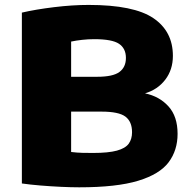

<svg xmlns="http://www.w3.org/2000/svg" viewBox="-20 -770 788 799"><path d="M309.5 9.5Q276 9.5 233.8 7.5Q191.5 5.5 148.8 2Q106 -1.5 71 -6.5V-717.5Q129 -731 205.2 -740.2Q281.5 -749.5 349 -749.5Q537 -749.5 618.2 -694.5Q699.5 -639.5 699.5 -537.5Q699.5 -480 667.8 -438.5Q636 -397 583.5 -381.5Q643.5 -369 681.2 -327.2Q719 -285.5 719 -213Q719 -144.5 681.8 -94.8Q644.5 -45 555 -17.8Q465.5 9.5 309.5 9.5ZM372.5 -607Q346.5 -607 321.8 -604.2Q297 -601.5 276 -597V-450.5H384.5Q450 -450.5 477 -470.5Q504 -490.5 504 -529Q504 -568.5 475.2 -587.8Q446.5 -607 372.5 -607ZM367 -133.5Q431 -133.5 466.5 -143.2Q502 -153 515.8 -172.2Q529.5 -191.5 529.5 -219.5Q529.5 -264 501.8 -284.8Q474 -305.5 403 -305.5H276V-137.5Q301 -134.5 322.5 -134Q344 -133.5 367 -133.5Z"/></svg>

Font: Encode Sans Expanded Expanded ExtraBold
Style: Regular
Weight: 800
Width: 7
Designer: Multiple Designers
Foundry: Impallari Type
Version: Version 3.000; ttfautohint (v1.8.3) -l 8 -r 50 -G 200 -x 14 